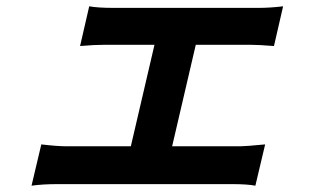

<svg xmlns="http://www.w3.org/2000/svg" viewBox="-20 -562 1040 609"><path d="M743 -98Q759 -98 821 -104L790 27Q765 22 715 22H163Q115 22 80 27L111 -104Q161 -98 191 -98H395L470 -420H314Q279 -420 234 -416L263 -542Q290 -537 341 -537H799Q837 -537 878 -542L849 -416Q800 -420 772 -420H601L526 -98Z"/></svg>

Font: KaiGen Gothic CN Bold
Style: Bold
Weight: 700
Designer: Ryoko NISHIZUKA  (kana & ideographs); Paul D. Hunt (Latin, Greek & Cyrillic); Wenlong ZHANG  (bopomofo); Sandoll Communi
Foundry: Adobe Systems Incorporated
Version: Version 1.002.20150501